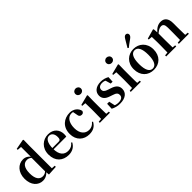

<svg xmlns="http://www.w3.org/2000/svg" viewBox="293 -2275 3712 3712"><g transform="rotate(-45 2149.0 -419.5)"><path d="M268.5 16.2C340.8 16.2 401.6 -18.9 446.1 -80.8H456.6L437.8 -100.9C402.9 -61.9 368.1 -46.7 326.3 -46.7C244.5 -46.7 183.4 -108.5 183.4 -267.7C183.4 -434.4 250.7 -490.8 331.9 -490.8C369.1 -490.8 403.6 -475.5 440.3 -436.8L457.1 -453.6H447.8C402.2 -521.1 349.6 -551.9 282.5 -551.9C150.3 -551.9 39.6 -441.8 39.6 -263.1C39.6 -89.6 138.5 16.2 268.5 16.2ZM432 11.2 631.1 0V-29.9L557.2 -34.7V-652.7L560.2 -810L545.9 -819L342.4 -780.3V-753.3L427.4 -747.1V-468.4L422.7 -457.2V-81.1Z M974.2 16.2C1073.4 16.2 1147.6 -29.4 1190.1 -109.9L1172.2 -123.2C1136.5 -75.9 1090.1 -47.5 1019.4 -47.5C915.6 -47.5 839.7 -117.3 839.7 -282.7C839.7 -444.8 894.5 -518 962.1 -518C1025.5 -518 1066.3 -468.1 1066.3 -380.4C1066.3 -325.7 1053.6 -304.6 1011.4 -304.6H756.1V-270.2H1186.7C1191.4 -288.1 1193.4 -306.2 1193.4 -330.9C1193.4 -454.7 1113.8 -551.9 967.4 -551.9C825.3 -551.9 697.6 -448.8 697.6 -268.8C697.6 -83.9 812.3 16.2 974.2 16.2Z M1538.1 16.2C1645.1 16.2 1710.4 -24.3 1757.8 -108.4L1739.9 -121.4C1702.4 -73.9 1653.7 -47.5 1595.2 -47.5C1484.4 -47.5 1411.7 -131.7 1411.7 -277.6C1411.7 -429.2 1481 -518 1574.6 -518C1610 -518 1641.3 -508.7 1679.7 -486.3L1611.8 -530.1L1629.6 -436.8C1633.7 -376.1 1662.2 -355.6 1699.4 -355.6C1729.3 -355.6 1748.6 -370.4 1758 -402.4C1742.5 -488.1 1662 -551.9 1559 -551.9C1402.7 -551.9 1269.6 -449.7 1269.6 -259.7C1269.6 -82.8 1387.9 16.2 1538.1 16.2Z M1834.2 0H2110.8V-29.9L2002.8 -40.2H1940.8L1834.2 -29.9ZM1904.6 0H2046.1C2043.4 -50.2 2042.4 -165.6 2042.4 -234.8V-387.9L2045.8 -541.7L2033.1 -550.4L1825.5 -497.4V-472.9L1904.6 -466.2C1906.6 -418.1 1907.9 -374.5 1907.9 -308V-234.8C1907.9 -165.6 1906.6 -50.2 1904.6 0ZM1969.8 -655C2012.1 -655 2046.3 -685.2 2046.3 -728.8C2046.3 -770.2 2012.1 -801.4 1969.8 -801.4C1927.9 -801.4 1893.5 -770.2 1893.5 -728.8C1893.5 -685.2 1927.9 -655 1969.8 -655Z M2376.3 16.2C2522.7 16.2 2607.1 -51.5 2607.1 -158.3C2607.1 -236.2 2563.5 -288 2459.9 -321.1L2403.8 -339.1C2327.5 -362.6 2304.2 -391.5 2304.2 -431.8C2304.2 -482.7 2344 -515.8 2410.8 -515.8C2455.2 -515.8 2483.7 -503.8 2524 -477V-507.8L2481.6 -521.5L2520.1 -387.7H2571.1L2577.1 -507.2C2521 -536.5 2472.7 -551.9 2408.2 -551.9C2270.4 -551.9 2193.5 -480 2193.5 -382C2193.5 -300.5 2245.7 -251.5 2332.7 -223.9L2388.5 -204.9C2469.1 -180.9 2490.2 -151.4 2490.2 -107.2C2490.2 -51.4 2447.2 -20.4 2366.8 -20.4C2312.7 -20.4 2276.1 -33.6 2233.6 -62V-26L2281.6 -20.6L2251.1 -160.4H2194.2L2188.9 -30.3C2246.2 0.3 2302.9 16.2 2376.3 16.2Z M2680.2 0H2956.8V-29.9L2848.8 -40.2H2786.8L2680.2 -29.9ZM2750.6 0H2892.1C2889.4 -50.2 2888.4 -165.6 2888.4 -234.8V-387.9L2891.8 -541.7L2879.1 -550.4L2671.5 -497.4V-472.9L2750.6 -466.2C2752.6 -418.1 2753.9 -374.5 2753.9 -308V-234.8C2753.9 -165.6 2752.6 -50.2 2750.6 0ZM2815.8 -655C2858.1 -655 2892.3 -685.2 2892.3 -728.8C2892.3 -770.2 2858.1 -801.4 2815.8 -801.4C2773.9 -801.4 2739.5 -770.2 2739.5 -728.8C2739.5 -685.2 2773.9 -655 2815.8 -655Z M3301 16.2C3458.7 16.2 3573.4 -90.2 3573.4 -269.8C3573.4 -449.1 3449 -551.9 3301 -551.9C3153.7 -551.9 3029.6 -447.6 3029.6 -269.8C3029.6 -92.4 3142.5 16.2 3301 16.2ZM3301 -17.5C3220.3 -17.5 3173.2 -100.3 3173.2 -268.1C3173.2 -436.6 3220.3 -518 3301 -518C3382.2 -518 3428.7 -436.6 3428.7 -268.1C3428.7 -100.3 3382.2 -17.5 3301 -17.5ZM3234.6 -643.7 3255.2 -627.8C3289.7 -656.7 3325.2 -684.8 3385.1 -725.6C3427.1 -753.6 3445.1 -779.2 3445.1 -805.7C3445.1 -836.1 3420.9 -854.8 3397.4 -854.8C3369 -854.8 3348.3 -836.8 3324.2 -794.7C3285.1 -726.8 3260.1 -685.5 3234.6 -643.7Z M3649 0H3923.6V-29.9L3817.7 -40.2H3754.6L3649 -29.9ZM3719.2 0H3860.6C3858.6 -50.2 3857.6 -165.6 3857.6 -234.8V-428L3850.2 -541.7L3837.2 -550.4L3641.1 -495.2V-470.7L3719.2 -463.8C3721.9 -415.2 3722.9 -376.3 3722.9 -310.2V-234.8C3722.9 -165.6 3721.9 -50.2 3719.2 0ZM3994.3 0H4268.9V-29.9L4160.8 -40.2H4098.2L3994.3 -29.9ZM4063 0H4204.2C4202.2 -50.2 4200.5 -162.8 4200.5 -234.8V-360.5C4200.5 -492.9 4139.8 -551.9 4047.5 -551.9C3974.8 -551.9 3910.8 -520.8 3835.9 -425.7H3820.6L3825.5 -383.3C3886.4 -454.2 3948 -484.2 3989.2 -484.2C4040 -484.2 4066 -454.1 4066 -369.8V-234.8C4066 -162.8 4065 -50.2 4063 0Z"/></g></svg>

Font: Source Han Serif CN VF
Style: Regular
Weight: 250
Designer: Ryoko NISHIZUKA 西塚涼子 (kana & ideographs); Frank Grießhammer (Latin, Greek & Cyrillic); Wenlong ZHANG 张文龙 (bopomofo); San
Foundry: Adobe
Version: Version 2.002;hotconv 1.1.0;makeotfexe 2.6.0